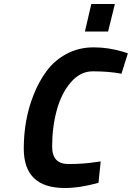

<svg xmlns="http://www.w3.org/2000/svg" viewBox="-20 -929 660 961"><path d="M304 12Q99 12 99 -185Q99 -331 148 -454Q175 -522 214 -574.5Q253 -627 313.5 -659.5Q374 -692 449 -692Q522 -692 596 -670L620 -662L588 -560Q526 -572 444 -572Q382 -572 334.5 -517Q287 -462 264 -377Q241 -292 241 -195Q241 -108 322 -108Q399 -108 461 -118L484 -121L473 -14Q380 12 304 12ZM405 -771 437 -909H555L521 -771Z"/></svg>

Font: Titillium Web
Style: Bold Italic
Weight: 700
Italic angle: -13°
Version: Version 1.002;PS 57.000;hotconv 1.0.70;makeotf.lib2.5.55311